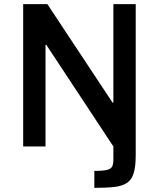

<svg xmlns="http://www.w3.org/2000/svg" viewBox="-20 -708 768 928"><path d="M436 200V118Q479 118 498 113Q517 108 522.5 96Q528 84 528 64V0L204 -491H200V0H92V-688H209L524 -212H528V-688H636V41Q636 96 626.5 128Q617 160 594.5 175.5Q572 191 533 195.5Q494 200 436 200Z"/></svg>

Font: Saira Medium
Style: Regular
Weight: 500
Designer: Hector Gatti with collaboration of the Omnibus-Type team
Foundry: Omnibus-Type
Version: Version 1.100; ttfautohint (v1.8.3)